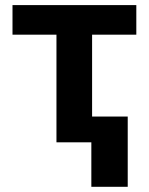

<svg xmlns="http://www.w3.org/2000/svg" viewBox="-20 -550 575 742"><path d="M28.3 -530.3H506.8V-416H335.9V-99.6H473.6V171.9H333V0H198.2V-416H28.3Z"/></svg>

Font: Pretendard GOV
Style: Bold
Weight: 700
Designer: Base glyphs from Inter by Rasmus Andersson; Hangeul glyphs from Noto Sans CJK(Source Han Sans) by Jang Soo-young and Kan
Foundry: Kil Hyung-jin
Version: Version 1.309